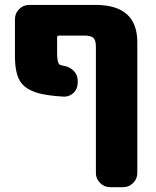

<svg xmlns="http://www.w3.org/2000/svg" viewBox="-20 -567 635 783"><path d="M371.1 -376Q371.1 -403.3 360.8 -412.6Q350.6 -421.9 324.2 -421.9H220.7Q212.9 -421.9 212.9 -414.1V-350.6Q212.9 -311.5 222.7 -303.7Q227.5 -300.8 239.3 -298.8Q263.7 -294.9 280.3 -278.3Q296.9 -261.7 296.9 -238.3V-229.5Q296.9 -205.1 280.3 -188.5Q263.7 -172.9 242.2 -172.9Q241.2 -172.9 239.3 -172.9Q172.9 -176.8 134.8 -187.5Q81.1 -203.1 61 -237.3Q41 -271.5 41 -336.9V-489.3Q41 -512.7 58.1 -529.8Q75.2 -546.9 98.6 -546.9H370.1Q540 -546.9 540 -394.5V138.7Q540 162.1 522.9 179.2Q505.9 196.3 482.4 196.3H428.7Q405.3 196.3 388.2 179.2Q371.1 162.1 371.1 138.7Z"/></svg>

Font: Gen Jyuu Gothic Heavy
Style: Bold
Weight: 900
Designer: [Source Han Sans]
Ryoko NISHIZUKA  (kana & ideographs); Paul D. Hunt (Latin, Greek & Cyrillic); Wenlong ZHANG  (bopomofo
Version: Version 1.002.20150607